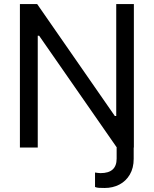

<svg xmlns="http://www.w3.org/2000/svg" viewBox="-20 -727 758 946"><path d="M555.7 0 172.9 -550.8H166V0H78.1V-707H163.1L545.9 -155.3H552.7V-707H639.6V0H638.7V55.7Q638.7 100.6 619.6 133.1Q600.6 165.5 568.1 182.4Q535.6 199.2 496.1 199.2Q478.5 199.2 467.5 198.5Q456.5 197.8 448.2 194.3V123Q454.6 124 462.2 125Q469.7 126 475.6 126Q554.7 126 554.7 54.7V0Z"/></svg>

Font: Pretendard
Style: Regular
Weight: 400
Designer: Base glyphs from Inter by Rasmus Andersson; Hangeul glyphs from Noto Sans CJK(Source Han Sans) by Jang Soo-young and Kan
Foundry: Kil Hyung-jin
Version: Version 1.309